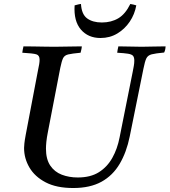

<svg xmlns="http://www.w3.org/2000/svg" viewBox="-20 -934 852 965"><path d="M348 11Q264 11 209.5 -17.5Q155 -46 128 -92Q101 -138 101 -190Q101 -198 102.5 -213Q104 -228 109 -255L171 -581Q175 -599 177 -611.5Q179 -624 179 -634Q179 -656 162.5 -661Q146 -666 92 -669Q94 -685 98 -701Q118 -701 147.5 -700.5Q177 -700 207 -699.5Q237 -699 255 -699Q282 -699 322 -700Q362 -701 391 -701Q391 -694 389 -685.5Q387 -677 385 -669Q342 -665 323 -660.5Q304 -656 297 -641.5Q290 -627 283 -593L221 -272Q215 -242 213 -221.5Q211 -201 211 -187Q211 -134 232.5 -102Q254 -70 290.5 -56Q327 -42 371 -42Q435 -42 477 -68.5Q519 -95 544.5 -140.5Q570 -186 581 -243L647 -573Q650 -589 652.5 -602.5Q655 -616 655 -629Q655 -646 648.5 -653.5Q642 -661 623.5 -664Q605 -667 569 -669Q571 -685 575 -701Q598 -701 634 -700Q670 -699 692 -699Q714 -699 748 -700Q782 -701 812 -701Q812 -684 805 -670Q762 -666 742.5 -661Q723 -656 715.5 -640.5Q708 -625 701 -589L632 -248Q616 -169 581.5 -110.5Q547 -52 490 -20.5Q433 11 348 11ZM387 -914Q390 -862 418 -841.5Q446 -821 492 -821Q539 -821 574.5 -842Q610 -863 635 -914Q643 -913 650.5 -911Q658 -909 665 -907Q657 -862 632 -825Q607 -788 569.5 -765.5Q532 -743 485 -743Q423 -743 386.5 -785.5Q350 -828 355 -907Q364 -909 370.5 -911Q377 -913 387 -914Z"/></svg>

Font: Tiro Kannada
Style: Italic
Weight: 400
Italic angle: -11°
Designer: Kannada: John Hudson & Fiona Ross, assisted by Kaja Sojewska. Latin: John Hudson with Paul Hanslow, assisted by Kaja Soj
Foundry: Tiro Typeworks Ltd.
Version: Version 1.52